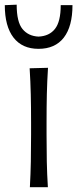

<svg xmlns="http://www.w3.org/2000/svg" viewBox="-36 -780 322 800"><path d="M88.5 0Q91.5 -55.5 92.5 -107Q93.5 -158.5 93.5 -219.5V-269.5Q93.5 -334 92.2 -387Q91 -440 87.5 -495.5L164 -497.5Q160.5 -442 159.2 -388.5Q158 -335 158 -269.5V-219.5Q158 -158.5 159 -107Q160 -55.5 163.5 0ZM124.5 -576.5Q56.5 -576.5 20.2 -623.5Q-16 -670.5 -16 -758.5L33.5 -760.5Q33.5 -688.5 57.8 -659Q82 -629.5 124.5 -627.5Q169.5 -629.5 193.2 -659.8Q217 -690 217 -758.5H266Q266 -670 229.8 -623.2Q193.5 -576.5 124.5 -576.5Z"/></svg>

Font: Commissioner Flair Light
Style: Regular
Weight: 300
Designer: Kostas Bartsokas
Foundry: Kostas Bartsokas
Version: Version 1.000; ttfautohint (v1.8.3)